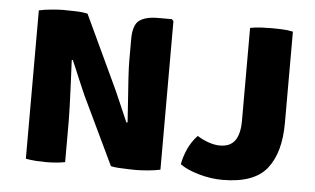

<svg xmlns="http://www.w3.org/2000/svg" viewBox="-45 -625 1159 706"><g transform="rotate(5 535.0 -272.0)"><path d="M72 -547.5Q90.5 -552 118 -554.5Q145.5 -557 160.5 -557Q176 -557 204.5 -556.2Q233 -555.5 251.5 -551L215.5 -378.5L208.5 -375.5Q210.5 -336 212.5 -290.2Q214.5 -244.5 215.8 -206.8Q217 -169 217 -152V0Q197.5 3.5 179.5 4.8Q161.5 6 146 6Q132 6 111.2 4.8Q90.5 3.5 72 0ZM266 -251.5Q262.5 -259.5 255 -276.8Q247.5 -294 239 -314.2Q230.5 -334.5 223 -352.2Q215.5 -370 211.5 -378.5L169 -425L251.5 -551L369 -300.5Q372.5 -293.5 380.8 -275Q389 -256.5 398.5 -234.5Q408 -212.5 416.5 -193Q425 -173.5 429 -164L479 -112L386 0ZM568.5 -551V-3Q549 1.5 521.5 3.8Q494 6 479.5 6Q469.5 6 452 5.5Q434.5 5 416.2 4Q398 3 386 0L426 -164L433 -166Q431 -199 427.8 -243Q424.5 -287 422 -328Q419.5 -369 419.5 -393.5V-471.5Q419.5 -524.5 442.5 -541.2Q465.5 -558 511 -558H562.5ZM694.5 -138.5Q715 -125.5 737.2 -118Q759.5 -110.5 778 -110.5Q816.5 -110.5 834 -135.2Q851.5 -160 851.5 -208V-551Q870.5 -555 893.5 -556Q916.5 -557 930.5 -557Q946 -557 968 -556.2Q990 -555.5 1009.5 -551V-214Q1009.5 -104 962.2 -44.8Q915 14.5 798.5 14.5Q755 14.5 710.2 1.5Q665.5 -11.5 641.5 -29.5Q646.5 -58.5 660 -87.8Q673.5 -117 694.5 -138.5Z"/></g></svg>

Font: Signika SC
Style: Regular
Weight: 300
Designer: Anna Giedryś
Foundry: Anna Giedryś
Version: Version 2.000